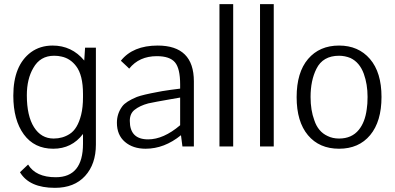

<svg xmlns="http://www.w3.org/2000/svg" viewBox="-20 -704 1897 923"><path d="M76 124 115 87Q152 148 248 148Q379 148 379 -13V-60Q325 11 236 11Q145 11 94.5 -58Q44 -127 44 -244Q44 -390 129 -453Q173 -485 233 -485Q325 -485 385 -413L389 -475H441V-9Q441 85 389 142Q337 199 244 199Q121 199 76 124ZM379 -252Q379 -343 346 -386Q318 -423 276 -432Q260 -436 240 -436Q173 -436 140 -377Q109 -324 109 -246Q109 -147 143.5 -92.5Q178 -38 238 -38Q281 -38 315 -60Q353 -84 370 -152Q379 -188 379 -237Z M850 -54Q770 11 680 11Q619 11 580.5 -22Q542 -55 542 -114Q542 -158 568 -193Q585 -216 638 -238Q668 -249 739 -262Q751 -265 800 -272L846 -278V-298Q846 -375 821 -404.5Q796 -434 734 -434Q649 -434 601 -374Q601 -375 561 -412Q619 -485 738 -485Q912 -485 912 -313V0H857ZM846 -235 800 -227Q725 -214 693 -207Q652 -196 627 -176Q604 -158 604 -123Q604 -34 692 -34Q766 -34 846 -102Z M1035 0V-684H1101V0Z M1230 0V-684H1296V0Z M1501 -373Q1473 -317 1473 -238Q1473 -174 1491 -126Q1509 -71 1555 -50Q1579 -38 1610 -38Q1671 -38 1705 -80Q1735 -117 1743 -179Q1747 -203 1747 -238Q1747 -299 1729 -349Q1709 -404 1665 -425Q1638 -436 1610 -436Q1532 -436 1501 -373ZM1406 -237Q1406 -356 1461 -420.5Q1516 -485 1610 -485Q1703 -485 1758.5 -420.5Q1814 -356 1814 -238Q1814 -120 1759.5 -54.5Q1705 11 1610 11Q1515 11 1460.5 -54Q1406 -119 1406 -237Z"/></svg>

Font: Pavanam
Style: Regular
Weight: 400
Designer: Tharique Azeez
Foundry: Tharique Azeez
Version: Version 1.86; ttfautohint (v1.3) -l 8 -r 50 -G 200 -x 14 -D 